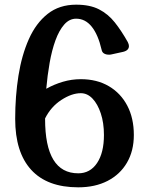

<svg xmlns="http://www.w3.org/2000/svg" viewBox="-20 -791 623 822"><path d="M553 -213Q553 -145 523.5 -94.5Q494 -44 440.5 -16.5Q387 11 315 11Q182 11 113.5 -64Q45 -139 45 -282Q45 -379 59 -467Q73 -555 103.5 -623.5Q134 -692 184 -731.5Q234 -771 306 -771Q365 -771 404 -751Q443 -731 471.5 -695Q500 -659 527 -611Q532 -601 532 -594Q532 -575 507 -569L457 -558Q454 -557 451 -557Q448 -557 445 -557Q434 -557 425.5 -562Q417 -567 415 -578Q400 -643 372.5 -677Q345 -711 306 -711Q277 -711 255 -686Q233 -661 217.5 -618.5Q202 -576 192.5 -522Q183 -468 178 -411Q212 -430 249.5 -441Q287 -452 326 -452Q395 -452 446 -422Q497 -392 525 -338.5Q553 -285 553 -213ZM173 -282Q173 -49 315 -49Q366 -49 395.5 -93Q425 -137 425 -213Q425 -265 411.5 -305.5Q398 -346 376 -369Q354 -392 326 -392Q287 -392 242.5 -363Q198 -334 173 -284Z"/></svg>

Font: Yusei Magic
Style: Regular
Weight: 400
Designer: Tanukizamurai
Foundry: Yusei Magic Project
Version: Version 1.200